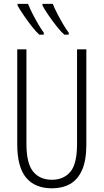

<svg xmlns="http://www.w3.org/2000/svg" viewBox="-20 -971 540 1000"><path d="M429.7 -713.9V-219.2Q429.7 -134.8 407 -84.5Q384.3 -34.2 344 -12.2Q303.7 9.8 250.5 9.8Q162.6 9.8 116.2 -45.4Q69.8 -100.6 69.8 -219.2V-713.9H117.7V-221.7Q117.7 -120.1 152.6 -77.4Q187.5 -34.7 250.5 -34.7Q310.5 -34.7 345.9 -75.4Q381.3 -116.2 381.3 -222.2V-713.9ZM254.9 -950.7Q263.2 -929.2 278.8 -899.2Q294.4 -869.1 310.8 -841.6Q327.1 -814 337.9 -800.8V-790.5H314.9Q298.8 -804.2 276.4 -832.3Q253.9 -860.4 232.9 -891.1Q211.9 -921.9 201.2 -942.4V-950.7ZM126 -950.7Q135.7 -926.3 150.9 -896.7Q166 -867.2 181.6 -841.1Q197.3 -814.9 208 -800.8V-790.5H184.6Q168.9 -804.2 146.7 -832.3Q124.5 -860.4 103.8 -890.9Q83 -921.4 71.3 -942.4V-950.7Z"/></svg>

Font: Open Sans Condensed Light
Style: Regular
Weight: 300
Width: 3
Designer: Monotype Design Team
Foundry: Monotype Imaging Inc.
Version: Version 3.003; ttfautohint (v1.8.4)